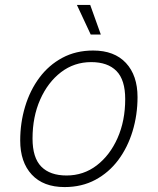

<svg xmlns="http://www.w3.org/2000/svg" viewBox="-20 -747 640 779"><path d="M242 12Q156 12 109 -38.5Q62 -89 62 -177Q62 -249 82 -315Q102 -381 140 -432Q178 -483 233 -512.5Q288 -542 358 -542Q444 -542 491 -491.5Q538 -441 538 -353Q538 -281 518 -215Q498 -149 460 -98Q422 -47 367 -17.5Q312 12 242 12ZM250 -35Q319 -35 372.5 -76Q426 -117 457 -187Q488 -257 488 -345Q488 -423 452.5 -459Q417 -495 350 -495Q281 -495 227.5 -454Q174 -413 143 -343Q112 -273 112 -185Q112 -107 147.5 -71Q183 -35 250 -35ZM348 -607 292 -727H346L389 -607Z"/></svg>

Font: Geist Mono ExtraLight
Style: Italic
Weight: 200
Italic angle: -12°
Monospace: yes
Designer: Basement.studio, Andrés Briganti, Mateo Zaragoza
Foundry: Basement.studio, Vercel, Andrés Briganti, Guido Ferreyra, Mateo Zaragoza
Version: Version 1.500; ttfautohint (v1.8.4.7-5d5b)